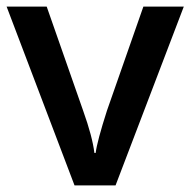

<svg xmlns="http://www.w3.org/2000/svg" viewBox="-20 -560 575 580"><path d="M205.1 0 0 -540H121.1L231 -226.1Q259.3 -147 265.1 -98.1H269Q273.4 -133.3 303.2 -226.1L413.1 -540H535.2L329.1 0Z"/></svg>

Font: f0_21440          
Style: Regular
Weight: 600
Foundry: Ascender Corporation
Version: Version 1.10